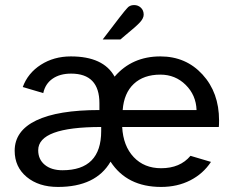

<svg xmlns="http://www.w3.org/2000/svg" viewBox="-20 -727 914 759"><path d="M510 -707Q526 -707 537 -696.5Q548 -686 548 -669Q548 -655 533.5 -639Q519 -623 476 -588Q461 -576 456 -571H386Q470 -682 482 -694Q492 -707 510 -707ZM131 -133Q131 -97 157 -75.5Q183 -54 227 -54Q380 -54 380 -209V-225Q131 -225 131 -133ZM757 -292Q755 -351 714 -391.5Q673 -432 614 -432Q548 -432 509 -395.5Q470 -359 465 -292ZM417 -88Q359 12 209 12Q133 12 85.5 -27.5Q38 -67 38 -131Q38 -210 123.5 -251Q209 -292 373 -292V-319Q373 -436 261 -436Q217 -436 188 -416Q159 -396 151 -359L70 -383Q90 -438 141.5 -471Q193 -504 260 -504Q389 -504 433 -424Q502 -504 614 -504Q715 -504 780.5 -432.5Q846 -361 846 -251Q846 -232 845 -225H463Q467 -150 508.5 -106Q550 -62 617 -62Q692 -62 733 -111L814 -87Q783 -40 732 -14Q681 12 617 12Q482 12 417 -88Z"/></svg>

Font: Atkinson Hyperlegible Pro
Style: Regular
Weight: 400
Designer: Elliott Scott, Megan Eiswerth, Linus Boman, Theodore Petrosky, Jacob Perez
Foundry: Braille Institute
Version: Version 1.5.1